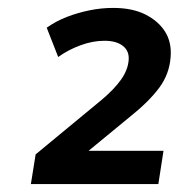

<svg xmlns="http://www.w3.org/2000/svg" viewBox="-20 -729 460 485"><path d="M58 -264 70 -339 237 -477Q268 -503 285.5 -527.5Q303 -552 305 -577Q307 -600 290.5 -613Q274 -626 244 -626Q214 -626 183 -614.5Q152 -603 127 -585L98 -659Q122 -676 149.5 -686.5Q177 -697 206.5 -703Q236 -709 266 -709Q314 -709 347 -692.5Q380 -676 397 -649Q414 -622 411 -585Q408 -542 382 -507Q356 -472 307 -433L183 -331L182 -348H393L380 -264Z"/></svg>

Font: Nunito Sans 10pt
Style: Bold Italic
Weight: 700
Italic angle: -9°
Designer: Vernon Adams
Foundry: Vernon Adams
Version: Version 3.101;gftools[0.9.27]